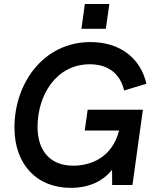

<svg xmlns="http://www.w3.org/2000/svg" viewBox="-20 -921 773 956"><path d="M333.5 14.5C413.5 14.5 488 -13 538 -75.5L538.5 0H639.5L691.5 -374.5H416.5L402 -271H573C537.5 -134 429.5 -96 344.5 -96C232.5 -96 167 -167.5 167 -289C167 -448 260 -601 427.5 -601C518 -601 578.5 -554.5 598 -470.5L709 -504C680 -631 578.5 -711.5 430.5 -711.5C197.5 -711.5 52 -508 52 -286C52 -103 162 14.5 333.5 14.5ZM385.5 -777.5H507L524.5 -901H402.5Z"/></svg>

Font: HK Grotesk SemiBold
Style: Italic
Weight: 600
Italic angle: -16°
Designer: Alfredo Marco Pradil
Foundry: Hanken Design Co.
Version: Version 3.001;FEAKit 1.0